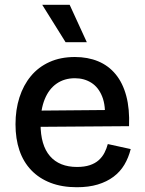

<svg xmlns="http://www.w3.org/2000/svg" viewBox="-20 -772 606 805"><path d="M302 13Q240 13 192 -5.5Q144 -24 111 -58.5Q78 -93 61.5 -141.5Q45 -190 45 -251Q45 -312 61.5 -363.5Q78 -415 109.5 -453Q141 -491 187.5 -512Q234 -533 294 -533Q348 -533 391.5 -515Q435 -497 465 -460.5Q495 -424 509.5 -369.5Q524 -315 521 -243L114 -240V-308L455 -311L419 -270Q424 -328 408.5 -367Q393 -406 363 -425Q333 -444 294 -444Q250 -444 217.5 -421.5Q185 -399 167.5 -356Q150 -313 150 -253Q150 -163 189.5 -117.5Q229 -72 303 -72Q334 -72 356.5 -79.5Q379 -87 394 -100.5Q409 -114 418 -131.5Q427 -149 432 -168L528 -147Q519 -111 501.5 -81.5Q484 -52 456 -31Q428 -10 390 1.5Q352 13 302 13ZM255 -595 157 -752H272L344 -595Z"/></svg>

Font: Bricolage Grotesque 48pt Condensed ExtraBold Medium
Style: Regular
Weight: 500
Version: Version 1.000;gftools[0.9.30]